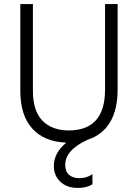

<svg xmlns="http://www.w3.org/2000/svg" viewBox="-20 -694 679 945"><path d="M559 -255Q559 -55 411 -6Q301 44 301 118Q301 150 320 166.5Q339 183 371 183Q408 183 435 163V213Q407 231 364 231Q309 231 277 200.5Q245 170 245 123Q245 59 306 8Q198 4 139 -61Q80 -126 80 -247V-674H142V-248Q142 -147 189.5 -99.5Q237 -52 318 -52Q497 -52 497 -253V-674H559Z"/></svg>

Font: Hind Siliguri Light
Style: Regular
Weight: 300
Designer: Jyotish Sonowal
Foundry: Indian Type Foundry
Version: Version 1.001;PS 1.0;hotconv 1.0.86;makeotf.lib2.5.63406; tt